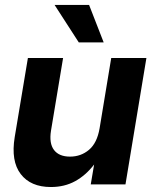

<svg xmlns="http://www.w3.org/2000/svg" viewBox="-20 -752 625 783"><path d="M187.5 10.7Q105 10.7 64.5 -42.2Q23.9 -95.2 40 -192.9L93.8 -515.6H237.3L188 -219.2Q179.7 -167.5 200.2 -140.4Q220.7 -113.3 265.6 -113.3Q310.1 -113.3 343 -141.1Q376 -168.9 386.2 -229L433.6 -515.6H577.1L491.7 0H350.1L363.8 -81.1Q330.1 -37.1 286.6 -13.2Q243.2 10.7 187.5 10.7ZM301.3 -579.1 202.6 -731.9H343.3L402.8 -579.1Z"/></svg>

Font: Inter Display
Style: Bold Italic
Weight: 700
Italic angle: -9.39999°
Designer: Rasmus Andersson
Foundry: rsms
Version: Version 4.000;git-a52131595